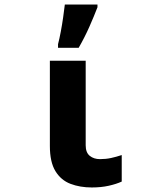

<svg xmlns="http://www.w3.org/2000/svg" viewBox="-20 -817 640 847"><path d="M385 10Q333 10 291 -6Q249 -22 224.5 -62Q200 -102 200 -173V-549H358V-176Q358 -144 376 -129.5Q394 -115 421 -115Q447 -115 470 -120Q493 -125 517 -133V-16Q493 -5 459.5 2.5Q426 10 385 10ZM236 -622Q242 -645 248 -676.5Q254 -708 258.5 -740Q263 -772 266 -797H410V-785Q395 -746 374.5 -699.5Q354 -653 327 -606H236Z"/></svg>

Font: Noto Sans Mono ExtraBold
Style: Regular
Weight: 800
Designer: Monotype Design Team
Foundry: Monotype Imaging Inc.
Version: Version 2.014